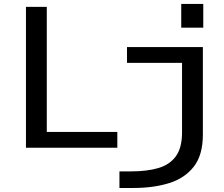

<svg xmlns="http://www.w3.org/2000/svg" viewBox="-20 -734 1115 954"><path d="M880.5 -714.5H990V-596.5H880.5ZM109 0V-700H212.5V-78.5H563V0ZM573.5 200V117.5H633.5Q710.5 117.5 766.8 101Q823 84.5 853.8 42.5Q884.5 0.5 884.5 -76.5V-421.5H611V-500H988V-65Q988 36.5 942.8 94.2Q897.5 152 819.8 176Q742 200 643.5 200Z"/></svg>

Font: Trispace SemiExpanded
Style: Regular
Weight: 400
Width: 6
Designer: Tyler Finck
Foundry: Etcetera Type Company
Version: Version 1.210; ttfautohint (v1.8.3)